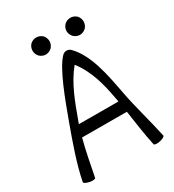

<svg xmlns="http://www.w3.org/2000/svg" viewBox="-240 -1163 1195 1316"><g transform="rotate(-30 357.0 -505.0)"><path d="M322 -960C322 -978 315 -995 303 -1008C290 -1020 273 -1027 255 -1027C237 -1027 220 -1020 207 -1008C195 -995 188 -978 188 -960C188 -942 195 -925 207 -912C220 -900 237 -892 255 -892C273 -892 290 -900 303 -912C315 -925 322 -942 322 -960ZM592 -960C592 -978 585 -995 573 -1008C560 -1020 543 -1027 525 -1027C507 -1027 490 -1020 477 -1008C465 -995 457 -978 457 -960C457 -942 465 -925 477 -912C490 -900 507 -892 525 -892C543 -892 560 -900 573 -912C585 -925 592 -942 592 -960ZM124 8C142 -85 161 -185 185 -276L539 -275C553 -180 566 -85 586 9C588 17 609 19 633 14C657 9 676 -2 674 -9C646 -142 606 -272 581 -406C552 -559 520 -734 422 -832C414 -840 402 -845 390 -845C378 -845 366 -840 358 -832C288 -762 214 -558 160 -411C112 -279 60 -134 36 -8C34 -1 53 9 77 14C102 19 123 16 124 8ZM220 -389C264 -510 309 -635 390 -733C466 -637 497 -515 519 -394C521 -384 523 -375 524 -365L212 -366C214 -374 217 -382 220 -389Z"/></g></svg>

Font: Nupuram
Style: Regular
Weight: 400
Designer: Santhosh Thottingal (santhosh.thottingal@gmail.com)
Foundry: SMC
Version: Version 1.000